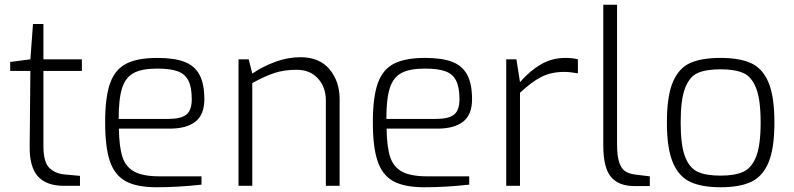

<svg xmlns="http://www.w3.org/2000/svg" viewBox="-20 -783 3345 809"><path d="M105 -167 108 -484H23V-522L108 -533L119 -682H163V-533H325V-484H163V-167Q163 -99 188.5 -75Q214 -51 252 -48L317 -42V0H250Q176 0 140 -39.5Q104 -79 105 -167Z M423 -268Q423 -374 444 -432.5Q465 -491 512.5 -515Q560 -539 643 -539Q713 -539 756 -523Q799 -507 820 -469Q841 -431 841 -365Q841 -300 803.5 -270.5Q766 -241 695 -241H481Q482 -164 496 -121.5Q510 -79 546.5 -59.5Q583 -40 653 -40H829V-5Q730 6 640 6Q556 6 509.5 -19.5Q463 -45 443 -104Q423 -163 423 -268ZM691 -282Q742 -282 765 -300Q788 -318 788 -365Q788 -415 774 -443Q760 -471 729 -482.5Q698 -494 643 -494Q578 -494 543.5 -475.5Q509 -457 494.5 -412Q480 -367 480 -282Z M985 -533H1028L1043 -473Q1087 -503 1140 -522.5Q1193 -542 1246 -542Q1326 -542 1368.5 -491Q1411 -440 1411 -366V0H1353V-360Q1353 -416 1319.5 -452.5Q1286 -489 1230 -489Q1177 -489 1136.5 -475.5Q1096 -462 1043 -433V0H985Z M1551 -268Q1551 -374 1572 -432.5Q1593 -491 1640.5 -515Q1688 -539 1771 -539Q1841 -539 1884 -523Q1927 -507 1948 -469Q1969 -431 1969 -365Q1969 -300 1931.5 -270.5Q1894 -241 1823 -241H1609Q1610 -164 1624 -121.5Q1638 -79 1674.5 -59.5Q1711 -40 1781 -40H1957V-5Q1858 6 1768 6Q1684 6 1637.5 -19.5Q1591 -45 1571 -104Q1551 -163 1551 -268ZM1819 -282Q1870 -282 1893 -300Q1916 -318 1916 -365Q1916 -415 1902 -443Q1888 -471 1857 -482.5Q1826 -494 1771 -494Q1706 -494 1671.5 -475.5Q1637 -457 1622.5 -412Q1608 -367 1608 -282Z M2113 -533H2156L2171 -437Q2213 -485 2259.5 -512Q2306 -539 2363 -539Q2394 -539 2415 -533V-474Q2381 -480 2358 -480Q2303 -480 2262 -459.5Q2221 -439 2171 -392V0H2113Z M2522 -170V-763H2580V-176Q2580 -126 2589 -99Q2598 -72 2615 -61Q2632 -50 2660 -47L2718 -40V1H2653Q2587 1 2554.5 -37.5Q2522 -76 2522 -170Z M2790 -267Q2790 -378 2815 -437Q2840 -496 2888 -517.5Q2936 -539 3016 -539Q3096 -539 3144.5 -517Q3193 -495 3218 -436Q3243 -377 3243 -267Q3243 -157 3218 -98Q3193 -39 3144.5 -16.5Q3096 6 3016 6Q2937 6 2888.5 -16.5Q2840 -39 2815 -98.5Q2790 -158 2790 -267ZM3185 -267Q3185 -363 3166 -411.5Q3147 -460 3111.5 -475.5Q3076 -491 3016 -491Q2955 -491 2920 -475.5Q2885 -460 2866.5 -411.5Q2848 -363 2848 -267Q2848 -171 2866.5 -123Q2885 -75 2920 -59Q2955 -43 3016 -43Q3076 -43 3111.5 -59Q3147 -75 3166 -123Q3185 -171 3185 -267Z"/></svg>

Font: Exo Light
Style: Regular
Weight: 300
Designer: Natanael Gama
Foundry: Natanael Gama
Version: Version 1.500; ttfautohint (v1.6)